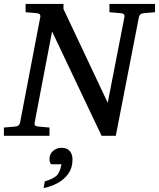

<svg xmlns="http://www.w3.org/2000/svg" viewBox="-34 -691 809 977"><path d="M-14.2 0V-42L43 -46.9Q63.5 -48.3 67.9 -65.9L170.9 -604Q174.3 -622.6 151.9 -624L96.2 -628.9V-670.9H289.1V-645L514.2 -168L599.1 -604Q602.5 -622.6 580.1 -624L522.9 -628.9V-670.9H754.9V-628.9L698.2 -624Q676.8 -622.6 672.9 -604L555.2 0H482.9L231 -530.8L142.1 -65.9Q140.6 -58.6 144.5 -53.2Q148.4 -47.9 162.1 -46.9L217.8 -42V0ZM335 121.1Q335 162.6 314 192.4Q293 222.2 259.3 240.5Q225.6 258.8 188 266.1L193.8 231.9Q234.4 219.7 252.7 203.9Q271 188 278.8 145H226.1Q221.2 139.6 219.5 132.1Q217.8 124.5 217.8 118.2Q217.8 92.3 236.3 76.7Q254.9 61 278.8 61Q306.6 61 320.8 77.4Q335 93.8 335 121.1Z"/></svg>

Font: Charis
Style: Italic
Weight: 400
Italic angle: -11°
Designer: Walt Agee, Miriam Martin, Annie Olsen, Victor Gaultney, Lorna Priest, Alan Ward, Bob Hallissy, Martin Hosken, Sharon Cor
Foundry: SIL Global
Version: Version 7.000